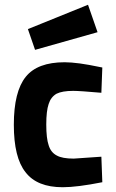

<svg xmlns="http://www.w3.org/2000/svg" viewBox="-20 -773 486 805"><path d="M243 12Q303 12 409 -9L405 -116L289 -108Q241 -108 218 -121Q193 -134 184 -164Q174 -193 174 -251Q174 -308 184 -337Q193 -366 217 -380Q241 -392 287 -392Q314 -392 405 -384L409 -490Q346 -503 315 -507Q277 -512 251 -512Q137 -512 88 -451Q38 -389 38 -250Q38 -112 87 -51Q135 12 243 12ZM97 -651 127 -564 389 -638 349 -753Z"/></svg>

Font: Online Auction - Bold
Style: Bold
Weight: 500
Designer: Mohamed Mostafa, the designer of Online Auction
Foundry: Kief Type Foundry
Version: ""